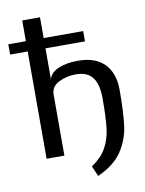

<svg xmlns="http://www.w3.org/2000/svg" viewBox="-91 -764 724 957"><g transform="rotate(-10 271.0 -285.5)"><path d="M305 77Q356 42 379.5 -0.5Q403 -43 409.5 -97Q416 -151 416 -249Q416 -319 389.5 -354Q363 -389 305 -389Q257 -389 218 -369Q179 -349 179 -309V0H89V-543H0V-595H89V-700H179V-595H379V-543H179V-385Q186 -418 226.5 -436Q267 -454 328 -454Q415 -454 461 -407Q507 -360 507 -275Q507 -161 498 -93Q489 -25 450 33.5Q411 92 327 129Z"/></g></svg>

Font: Play
Style: Regular
Weight: 400
Designer: Jonas Hecksher (Cyrillic expansion: Cyreal)
Foundry: Jonas Hecksher, Playtype, e-types AS
Version: Version 2.101; ttfautohint (v1.5.65-e2d9)